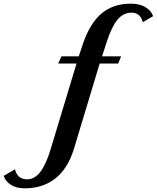

<svg xmlns="http://www.w3.org/2000/svg" viewBox="-212 -797 854 1046"><path d="M-192 161 -130 125Q-125 151 -108 165.5Q-91 180 -64 180Q-23 180 8 139Q39 98 63 19L205 -451H105L123 -490H217L240 -559Q278 -670 341 -723.5Q404 -777 502 -777Q549 -777 581 -757.5Q613 -738 622 -709L566 -676Q553 -728 504 -728Q459 -728 427 -688.5Q395 -649 369 -567L344 -490H448L432 -451H331L192 10Q159 120 90.5 174.5Q22 229 -77 229Q-123 229 -153 209.5Q-183 190 -192 161Z"/></svg>

Font: Fahkwang Medium
Style: Italic
Weight: 500
Italic angle: -10°
Version: Version 1.000; ttfautohint (v1.6)